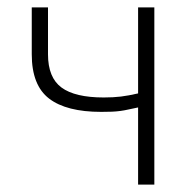

<svg xmlns="http://www.w3.org/2000/svg" viewBox="-20 -500 530 520"><path d="M354 0V-209Q339 -206 328 -203.5Q317 -201 306 -199.5Q295 -198 283 -197.5Q271 -197 254 -197Q160 -197 113 -233Q66 -269 66 -353V-480H110V-353Q110 -290 146.5 -263Q183 -236 261 -236Q287 -236 307.5 -238.5Q328 -241 354 -247V-480H398V0Z"/></svg>

Font: Giro Light
Style: Regular
Weight: 300
Designer: Paul D. Hunt
Foundry: Adobe Systems Incorporated
Version: Version 1.000;PS 1.0;hotconv 1.0.88;makeotf.lib2.5.647800